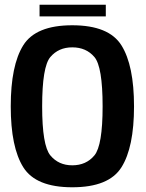

<svg xmlns="http://www.w3.org/2000/svg" viewBox="-20 -788 618 813"><path d="M286 5Q441 5 494.2 -79.5Q547.5 -164 547.5 -337.5Q547.5 -511 494.2 -596Q441 -681 286 -681Q131.5 -681 78.5 -596.2Q25.5 -511.5 25.5 -337.5Q25.5 -164 78.8 -79.5Q132 5 286 5ZM286 -88Q228 -88 193.2 -130Q158.5 -172 158.5 -337.5Q158.5 -505.5 193.2 -546.5Q228 -587.5 286 -587.5Q345 -587.5 379.8 -546.5Q414.5 -505.5 414.5 -337.5Q414.5 -172 379.8 -130Q345 -88 286 -88ZM147.5 -718.5H428V-768H147.5Z"/></svg>

Font: Anybody SemiCondensed SemiBold
Style: Regular
Weight: 600
Width: 4
Version: Version 1.113;gftools[0.9.25]